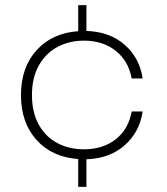

<svg xmlns="http://www.w3.org/2000/svg" viewBox="-20 -639 655 751"><path d="M308 -55Q383 -55 433 -94.5Q483 -134 495 -203H538Q526 -122 467.5 -70.5Q409 -19 318 -16V92H286V-17Q184 -24 123 -91.5Q62 -159 62 -267Q62 -375 123 -442.5Q184 -510 286 -517V-619H318V-518Q409 -515 467.5 -464Q526 -413 538 -332H495Q483 -400 433 -440Q383 -480 308 -480Q252 -480 206 -456Q160 -432 132.5 -384Q105 -336 105 -267Q105 -198 132.5 -150Q160 -102 206 -78.5Q252 -55 308 -55Z"/></svg>

Font: Fz Poppins ExtLt
Style: Regular
Weight: 200
Designer: Ninad Kale (Devanagari), Jonny Pinhorn (Latin)
Foundry: Indian Type Foundry
Version: Vit hóa bi Vntype.Com & FontZin.Com